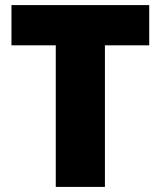

<svg xmlns="http://www.w3.org/2000/svg" viewBox="-20 -734 631 754"><path d="M199 0V-556H25V-714H566V-556H392V0Z"/></svg>

Font: Noto Sans Symbols Black
Style: Regular
Weight: 900
Version: Version 2.002